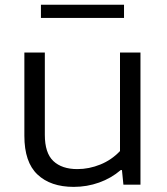

<svg xmlns="http://www.w3.org/2000/svg" viewBox="-20 -758 684 788"><path d="M80 -200.5V-542.5H164V-204.5Q164 -130 199 -97Q234 -64 297.5 -64Q345.5 -64 391.8 -82.8Q438 -101.5 472.5 -138V-542.5H556.5V0H486.5L480.5 -60H475.5Q436.5 -26.5 386.8 -8.8Q337 9 282.5 9Q187.5 9 133.8 -41.8Q80 -92.5 80 -200.5ZM148 -684.5V-738.5H489V-684.5Z"/></svg>

Font: Encode Sans Expanded
Style: Regular
Weight: 400
Width: 7
Designer: Multiple Designers
Foundry: Impallari Type
Version: Version 2.000